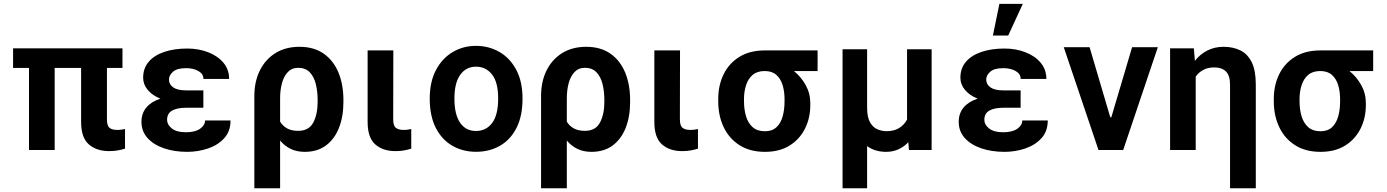

<svg xmlns="http://www.w3.org/2000/svg" viewBox="-20 -796 7360 1019"><path d="M630 -539.4V-435.4H547.6V-162.6Q547.6 -128.6 561.3 -117.5Q574.9 -106.5 601.9 -106.5Q614.3 -106.5 625 -108Q635.7 -109.4 643.5 -111.2V-7.1Q626.8 -1.8 605.8 2.1Q584.9 6 559.3 6Q492.5 6 451.5 -29.7Q410.5 -65.3 410.5 -148.8V-435.4H270.2V0H133.9V-435.4H49.4V-539.4Z M967 -316.4H1059.3V-224.1H967Q920.5 -224.1 893.6 -209.2Q866.8 -194.2 866.8 -159.4Q866.8 -134.2 892 -114.2Q917.3 -94.1 966.3 -94.1Q1015.6 -94.1 1041.9 -112.7Q1068.2 -131.4 1068.2 -156.6H1203.5Q1203.5 -98.7 1169.6 -62Q1135.7 -25.2 1082.9 -7.6Q1030.2 9.9 973.7 9.9Q904.8 9.9 849.8 -9.1Q794.7 -28.1 762.8 -63.7Q730.8 -99.4 730.8 -149.1Q730.8 -194.6 756.9 -225.7Q783 -256.7 831.3 -272.4Q788.7 -289.4 764.2 -318.7Q739.7 -348 739.7 -383.5Q739.7 -433.9 769.4 -468.4Q799 -502.8 851.9 -520.6Q904.8 -538.4 973.7 -538.4Q1034.1 -538.4 1084.7 -518.8Q1135.3 -499.3 1165.7 -463.2Q1196 -427.2 1196 -377.1H1059.7Q1059.7 -403.8 1033 -419Q1006.4 -434.3 967.3 -434.3Q919.7 -434.3 898.3 -415.3Q876.8 -396.3 876.8 -374.3Q876.8 -348 899.3 -332.2Q921.9 -316.4 967 -316.4Z M1329.9 203.1V-286.2Q1329.9 -363.6 1359.4 -422.6Q1388.8 -481.5 1442.5 -514.6Q1496.1 -547.6 1569.2 -547.6Q1646 -547.6 1697.8 -511.4Q1749.6 -475.1 1776.1 -411.4Q1802.6 -347.7 1802.6 -264.6V-254.6Q1802.6 -177.6 1779.1 -117.7Q1755.7 -57.9 1710 -24Q1664.4 9.9 1597.7 9.9Q1555 9.9 1522.5 -5.9Q1490.1 -21.7 1466.6 -50.1V203.1ZM1466.6 -275.2V-150.2Q1480.5 -127.5 1503.9 -114.5Q1527.3 -101.6 1562.5 -101.6Q1619.3 -101.6 1642.6 -145.6Q1665.8 -189.6 1665.8 -254.6V-264.6Q1665.8 -311.1 1656.1 -350.1Q1646.3 -389.2 1623.8 -412.6Q1601.2 -436.1 1562.9 -436.1Q1528.8 -436.1 1507.5 -413.5Q1486.2 -391 1476.4 -354.2Q1466.6 -317.5 1466.6 -275.2Z M1931.1 -528.4H2067.5L2066.8 -162.6Q2066.8 -128.6 2081 -117.5Q2095.2 -106.5 2121.4 -106.5Q2134.2 -106.5 2144.9 -108Q2155.5 -109.4 2162.6 -111.2V-7.1Q2146 -1.8 2125.5 2.1Q2105.1 6 2078.8 6Q2012.1 6 1971.6 -29.7Q1931.1 -65.3 1931.1 -148.8Z M2506.7 9.6Q2436.4 9.6 2380.7 -22.5Q2324.9 -54.7 2292.8 -117.5Q2260.7 -180.4 2260.7 -272.7Q2260.7 -361.2 2293.5 -423.7Q2326.3 -486.2 2382.1 -519.4Q2437.9 -552.6 2506 -552.6Q2574.6 -552.6 2630.7 -520.2Q2686.8 -487.9 2720 -425.4Q2753.2 -362.9 2753.2 -272.7Q2753.2 -179.3 2720.9 -116.5Q2688.6 -53.6 2632.8 -22Q2577.1 9.6 2506.7 9.6ZM2506 -100.9Q2560 -100.9 2592 -143.5Q2623.9 -186.1 2623.9 -272.7Q2623.9 -359.4 2591.4 -400.7Q2558.9 -442.1 2506 -442.1Q2453.8 -442.1 2422.8 -399.3Q2391.7 -356.5 2391.7 -272.7Q2391.7 -188.9 2421.7 -144.9Q2451.7 -100.9 2506 -100.9Z M2851.6 203.1V-286.2Q2851.6 -363.6 2881 -422.6Q2910.5 -481.5 2964.1 -514.6Q3017.8 -547.6 3090.9 -547.6Q3167.6 -547.6 3219.5 -511.4Q3271.3 -475.1 3297.8 -411.4Q3324.2 -347.7 3324.2 -264.6V-254.6Q3324.2 -177.6 3300.8 -117.7Q3277.3 -57.9 3231.7 -24Q3186.1 9.9 3119.3 9.9Q3076.7 9.9 3044.2 -5.9Q3011.7 -21.7 2988.3 -50.1V203.1ZM2988.3 -275.2V-150.2Q3002.1 -127.5 3025.6 -114.5Q3049 -101.6 3084.2 -101.6Q3141 -101.6 3164.2 -145.6Q3187.5 -189.6 3187.5 -254.6V-264.6Q3187.5 -311.1 3177.7 -350.1Q3168 -389.2 3145.4 -412.6Q3122.9 -436.1 3084.5 -436.1Q3050.4 -436.1 3029.1 -413.5Q3007.8 -391 2998 -354.2Q2988.3 -317.5 2988.3 -275.2Z M3452.8 -528.4H3589.1L3588.4 -162.6Q3588.4 -128.6 3602.6 -117.5Q3616.8 -106.5 3643.1 -106.5Q3655.9 -106.5 3666.5 -108Q3677.2 -109.4 3684.3 -111.2V-7.1Q3667.6 -1.8 3647.2 2.1Q3626.8 6 3600.5 6Q3533.7 6 3493.3 -29.7Q3452.8 -65.3 3452.8 -148.8Z M3791.9 -258.5V-269.9Q3791.9 -343.8 3820.7 -402.2Q3849.4 -460.6 3904.7 -494.5Q3959.9 -528.4 4038.7 -528.4H4319.2V-419H4193.5Q4231.2 -388.8 4255.9 -344.6Q4280.5 -300.4 4280.5 -248.6V-238.6Q4280.5 -170.1 4252.5 -113.6Q4224.4 -57.2 4170.8 -23.6Q4117.2 9.9 4040.1 9.9Q3960.6 9.9 3905.2 -25.2Q3849.8 -60.4 3820.8 -121.1Q3791.9 -181.8 3791.9 -258.5ZM3928.6 -269.9V-258.5Q3928.6 -214.8 3939.5 -178.6Q3950.3 -142.4 3974.8 -120.9Q3999.3 -99.4 4040.1 -99.4Q4078.1 -99.4 4101 -120.9Q4123.9 -142.4 4133.9 -178.6Q4143.8 -214.8 4143.8 -258.5V-269.9Q4143.8 -309.7 4133.7 -343.8Q4123.6 -377.8 4100.5 -398.4Q4077.4 -419 4038.7 -419Q3998.6 -419 3974.4 -398.4Q3950.3 -377.8 3939.5 -343.8Q3928.6 -309.7 3928.6 -269.9Z M4451.7 -534.4H4582V-225.9Q4582 -174 4597.5 -146.8Q4612.9 -119.7 4636.9 -109.7Q4660.9 -99.8 4685.7 -99.8Q4724.8 -99.8 4752 -116.5Q4779.1 -133.2 4794 -161.6V-534.4H4924.4V0H4804L4800.8 -41.2Q4778.1 -17 4748.4 -3.6Q4718.8 9.9 4682.9 9.9Q4654.5 9.9 4628.9 2.5Q4603.3 -5 4582 -20.6V203.1H4451.7Z M5304.3 -316.4H5396.7V-224.1H5304.3Q5257.8 -224.1 5231 -209.2Q5204.2 -194.2 5204.2 -159.4Q5204.2 -134.2 5229.4 -114.2Q5254.6 -94.1 5303.6 -94.1Q5353 -94.1 5379.3 -112.7Q5405.5 -131.4 5405.5 -156.6H5540.8Q5540.8 -98.7 5506.9 -62Q5473 -25.2 5420.3 -7.6Q5367.5 9.9 5311.1 9.9Q5242.2 9.9 5187.1 -9.1Q5132.1 -28.1 5100.1 -63.7Q5068.2 -99.4 5068.2 -149.1Q5068.2 -194.6 5094.3 -225.7Q5120.4 -256.7 5168.7 -272.4Q5126.1 -289.4 5101.6 -318.7Q5077.1 -348 5077.1 -383.5Q5077.1 -433.9 5106.7 -468.4Q5136.4 -502.8 5189.3 -520.6Q5242.2 -538.4 5311.1 -538.4Q5371.4 -538.4 5422.1 -518.8Q5472.7 -499.3 5503 -463.2Q5533.4 -427.2 5533.4 -377.1H5397Q5397 -403.8 5370.4 -419Q5343.7 -434.3 5304.7 -434.3Q5257.1 -434.3 5235.6 -415.3Q5214.1 -396.3 5214.1 -374.3Q5214.1 -348 5236.7 -332.2Q5259.2 -316.4 5304.3 -316.4ZM5249.6 -607.6 5284.1 -775.6H5408.4L5331 -607.6Z M6125 -545.5 5941.1 0H5810L5625.7 -545.5H5762.8L5872.5 -173.7H5878.2L5988.3 -545.5Z M6644.9 -347.7V203.1H6508.2V-347.3Q6508.2 -394.9 6486.5 -416.5Q6464.8 -438.2 6425.1 -438.2Q6391 -438.2 6366.3 -425.1Q6341.6 -411.9 6326 -389.6V0H6190V-539.4H6316.1L6321.7 -473Q6349.1 -508.2 6387.6 -527.9Q6426.1 -547.6 6473.4 -547.6Q6524.9 -547.6 6563.4 -528.4Q6601.9 -509.2 6623.4 -465.6Q6644.9 -421.9 6644.9 -347.7Z M6740.4 -258.5V-269.9Q6740.4 -343.8 6769.2 -402.2Q6797.9 -460.6 6853.2 -494.5Q6908.4 -528.4 6987.2 -528.4H7267.8V-419H7142Q7179.7 -388.8 7204.4 -344.6Q7229 -300.4 7229 -248.6V-238.6Q7229 -170.1 7201 -113.6Q7172.9 -57.2 7119.3 -23.6Q7065.7 9.9 6988.6 9.9Q6909.1 9.9 6853.7 -25.2Q6798.3 -60.4 6769.4 -121.1Q6740.4 -181.8 6740.4 -258.5ZM6877.1 -269.9V-258.5Q6877.1 -214.8 6888 -178.6Q6898.8 -142.4 6923.3 -120.9Q6947.8 -99.4 6988.6 -99.4Q7026.6 -99.4 7049.5 -120.9Q7072.4 -142.4 7082.4 -178.6Q7092.3 -214.8 7092.3 -258.5V-269.9Q7092.3 -309.7 7082.2 -343.8Q7072.1 -377.8 7049 -398.4Q7025.9 -419 6987.2 -419Q6947.1 -419 6922.9 -398.4Q6898.8 -377.8 6888 -343.8Q6877.1 -309.7 6877.1 -269.9Z"/></svg>

Font: Interface
Style: Bold
Weight: 700
Designer: Rasmus Andersson
Foundry: rsms
Version: Version 1.8